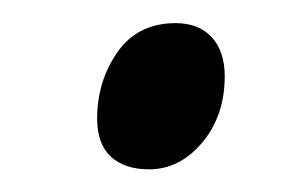

<svg xmlns="http://www.w3.org/2000/svg" viewBox="-20 -436 249 166"><path d="M108.9 -289.6Q87.9 -289.6 75.9 -300.5Q64 -311.5 64 -333.5Q64 -365.7 81.5 -390.9Q99.1 -416 131.8 -416Q151.9 -416 163.1 -403.8Q174.3 -391.6 174.3 -370.1Q174.3 -335.9 154.8 -312.7Q135.3 -289.6 108.9 -289.6Z"/></svg>

Font: Open Sans Condensed Medium
Style: Italic
Weight: 500
Width: 3
Italic angle: -12°
Designer: Monotype Design Team
Foundry: Monotype Imaging Inc.
Version: Version 3.000